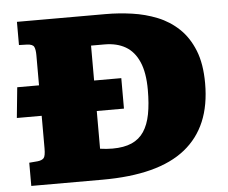

<svg xmlns="http://www.w3.org/2000/svg" viewBox="-51 -758 970 816"><g transform="rotate(-5 434.5 -350.0)"><path d="M428 -700Q484 -700 540.5 -692Q597 -684 648 -663.5Q699 -643 738.5 -605.5Q778 -568 801 -510.5Q824 -453 824 -370Q824 -277 795 -208Q766 -139 708 -92.5Q650 -46 561.5 -23Q473 0 354 0H50V-99L86 -102Q104 -104 112 -112.5Q120 -121 120 -154V-293H14L27 -423H120V-552Q120 -575 114.5 -587Q109 -599 84 -600L50 -601V-700ZM408 -128Q457 -128 490 -142.5Q523 -157 542.5 -186.5Q562 -216 570.5 -260Q579 -304 579 -364Q579 -437 559 -483Q539 -529 502 -550.5Q465 -572 412 -572H355V-423H471V-293H355V-132Q369 -130 382 -129Q395 -128 408 -128Z"/></g></svg>

Font: Literata Variable Black
Style: Regular
Weight: 900
Designer: Latin by Veronika Burian and Jose Scaglione. Greek by Irene Vlachou. Cyrillic by Vera Evstafieva.
Foundry: TypeTogether
Version: Version 3.021